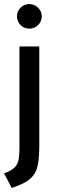

<svg xmlns="http://www.w3.org/2000/svg" viewBox="-20 -712 280 938"><path d="M123 -572Q107 -572 93 -580Q79 -588 71 -602Q63 -616 63 -632Q63 -657 80.5 -674.5Q98 -692 123 -692Q148 -692 166 -674.5Q184 -657 184 -632Q184 -607 166 -589.5Q148 -572 123 -572ZM172 -485V-2Q172 56 164.5 95Q157 134 129 160Q101 186 37 206L0 135Q35 122 50.5 107Q66 92 70.5 69.5Q75 47 75 13V-485Z"/></svg>

Font: Catamaran Thin Medium
Style: Regular
Weight: 500
Version: Version 2.000